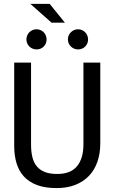

<svg xmlns="http://www.w3.org/2000/svg" viewBox="-20 -961 590 990"><path d="M497.1 -222.2Q497.1 -169.4 482.2 -126.7Q467.3 -84 438.5 -54Q409.7 -23.9 367.9 -7.6Q326.2 8.8 272 8.8Q212.4 8.8 170.9 -6.8Q129.4 -22.5 103.3 -51Q77.1 -79.6 65.2 -119.6Q53.2 -159.7 53.2 -209V-638.2H140.1V-215.8Q140.1 -178.2 147.2 -149.9Q154.3 -121.6 170.4 -102.5Q186.5 -83.5 212.2 -73.7Q237.8 -64 274.9 -64Q344.2 -64 377.2 -104Q410.2 -144 410.2 -216.8V-638.2H497.1ZM236.3 -940.9 314.5 -844.2H245.6L136.7 -940.9ZM382.3 -810.1Q393.1 -810.1 402.6 -805.9Q412.1 -801.8 418.9 -794.9Q425.8 -788.1 429.9 -778.3Q434.1 -768.6 434.1 -757.8Q434.1 -735.8 419.2 -720.9Q404.3 -706.1 382.3 -706.1Q371.6 -706.1 362.1 -710.2Q352.5 -714.4 345.5 -721.2Q338.4 -728 334.2 -737.5Q330.1 -747.1 330.1 -757.8Q330.1 -768.6 334.2 -778.3Q338.4 -788.1 345.5 -794.9Q352.5 -801.8 362.1 -805.9Q371.6 -810.1 382.3 -810.1ZM168.5 -810.1Q179.2 -810.1 188.7 -805.9Q198.2 -801.8 205.1 -794.9Q211.9 -788.1 216.1 -778.3Q220.2 -768.6 220.2 -757.8Q220.2 -735.8 205.3 -720.9Q190.4 -706.1 168.5 -706.1Q157.7 -706.1 147.9 -710.2Q138.2 -714.4 131.3 -721.2Q124.5 -728 120.4 -737.5Q116.2 -747.1 116.2 -757.8Q116.2 -768.6 120.4 -778.3Q124.5 -788.1 131.3 -794.9Q138.2 -801.8 147.9 -805.9Q157.7 -810.1 168.5 -810.1ZM0 -638.2Z"/></svg>

Font: Code New Roman
Style: Regular
Weight: 400
Monospace: yes
Designer: Sam Radian
Foundry: Code New Roman
Version: Version 2.00 November 29, 2014